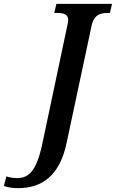

<svg xmlns="http://www.w3.org/2000/svg" viewBox="-162 -734 600 994"><path d="M-68 240C58 240 148 173 183 5L312 -600C324 -658 358 -667 396 -667H407L418 -714H130L119 -667H131C166 -667 191 -661 191 -631C191 -625 189 -612 187 -604L58 6C28 151 -13 188 -73 188C-91 188 -114 185 -129 179L-142 229C-120 236 -100 240 -68 240Z"/></svg>

Font: Noto Serif Condensed SemiBold
Style: Italic
Weight: 600
Width: 3
Italic angle: -12°
Designer: Monotype Design Team
Foundry: Monotype Imaging Inc.
Version: Version 2.014